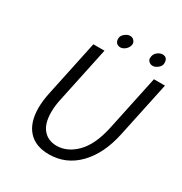

<svg xmlns="http://www.w3.org/2000/svg" viewBox="-200 -1020 1125 1184"><g transform="rotate(30 362.5 -428.5)"><path d="M646 -710.9H724.6L640.6 -314.9Q607.4 -160.2 521.7 -73Q436 14.2 315.9 14.2Q219.7 14.2 168.7 -42.2Q117.7 -98.6 117.7 -202.6Q117.7 -253.9 130.9 -314.9L214.8 -710.9H293.9L210 -314.9Q198.7 -263.7 198.7 -219.7Q198.7 -137.7 234.4 -96.4Q270 -55.2 330.6 -55.2Q404.8 -55.2 467.3 -116.7Q533.2 -181.6 562 -314.9ZM412.1 -859.4Q427.7 -844.2 422.9 -824.5Q418 -804.7 401.4 -791Q384.8 -777.3 367.7 -777.3Q350.6 -777.3 340.1 -787.8Q329.6 -798.3 329.6 -818.4Q329.6 -838.4 348.6 -854Q367.7 -869.6 385 -869.6Q402.3 -869.6 412.1 -859.4ZM616.2 -870.6Q651.9 -870.6 652.8 -830.6Q653.3 -809.6 634.3 -793.9Q615.2 -778.3 597.9 -778.3Q580.6 -778.3 570.1 -788.8Q559.6 -799.3 559.6 -810.5Q559.6 -839.4 578.6 -855Q597.7 -870.6 616.2 -870.6Z"/></g></svg>

Font: Tuffy
Style: Italic
Weight: 400
Italic angle: -12°
Designer: Thatcher Ulrich, Karoly Barta and Michael Everson
Version: Version 001.271